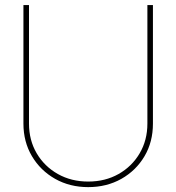

<svg xmlns="http://www.w3.org/2000/svg" viewBox="-20 -748 713 776"><path d="M336.4 8.3Q262.2 8.3 202.9 -25.1Q143.6 -58.6 109.1 -116.7Q74.7 -174.8 74.7 -248.5V-727.5H97.2V-248.5Q97.2 -181.2 128.4 -128.2Q159.7 -75.2 213.9 -44.7Q268.1 -14.2 336.4 -14.2Q405.3 -14.2 459.2 -44.7Q513.2 -75.2 544.4 -128.2Q575.7 -181.2 575.7 -248.5V-727.5H598.1V-248.5Q598.1 -174.3 564 -116.5Q529.8 -58.6 470.5 -25.1Q411.1 8.3 336.4 8.3Z"/></svg>

Font: Inter 28pt Thin
Style: Regular
Weight: 250
Designer: Rasmus Andersson
Foundry: rsms
Version: Version 4.001;git-66647c0bb